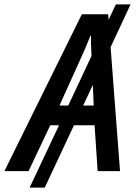

<svg xmlns="http://www.w3.org/2000/svg" viewBox="-80 -780 624 875"><path d="M-60 0 293 -715H413L415 -690L448 -760H515L424 -565L467 0H365L351 -209H257L124 75H55L189 -209H149L50 0ZM191 -299H231L337 -525Q336 -549 335 -572.5Q334 -596 335 -617H332Q310 -560 277 -489ZM347 -299 343 -393 299 -299Z"/></svg>

Font: Noto Sans SemiCondensed Medium
Style: Italic
Weight: 500
Width: 4
Italic angle: -12°
Designer: Monotype Design Team
Foundry: Monotype Imaging Inc.
Version: Version 2.013; ttfautohint (v1.8.4.7-5d5b)